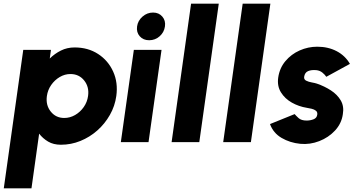

<svg xmlns="http://www.w3.org/2000/svg" viewBox="-66 -770 1950 1040"><path d="M104.5 250H-45.5L60 -500H210L203.5 -453Q230.5 -479.5 264 -496.2Q297.5 -513 338 -513Q411 -513 465.5 -477.5Q520 -442 547 -382.2Q574 -322.5 564 -250Q556.5 -195.5 529.2 -147.5Q502 -99.5 461 -63.2Q420 -27 369.5 -6.5Q319 14 264 14Q223.5 14 194.8 -3Q166 -20 146 -46ZM315.5 -369Q285 -369 257.5 -352.8Q230 -336.5 211.2 -309.5Q192.5 -282.5 188 -250Q181 -200.5 208.8 -165.8Q236.5 -131 282 -131Q313 -131 340.8 -147Q368.5 -163 387.5 -190Q406.5 -217 411 -250Q418 -299 390 -334Q362 -369 315.5 -369Z M659 -500H809L738.5 0H588.5ZM742 -552Q710 -552 691 -573.5Q672 -595 676.5 -627Q681 -658.5 706 -680.2Q731 -702 763 -702Q794.5 -702 813.2 -680.2Q832 -658.5 827.5 -627Q823 -595 798.8 -573.5Q774.5 -552 742 -552Z M863.5 0 969 -750H1119L1013.5 0Z M1143 0 1248.5 -750H1398.5L1293 0Z M1560.5 9Q1504.5 3.5 1459.2 -23Q1414 -49.5 1396.5 -98L1530 -152Q1536.5 -144 1551.2 -130.5Q1566 -117 1595 -117Q1614.5 -117 1632.2 -123.8Q1650 -130.5 1652.5 -149Q1654.5 -163 1645.2 -170.2Q1636 -177.5 1622.2 -180.8Q1608.5 -184 1596 -186Q1552.5 -193 1514.8 -214.2Q1477 -235.5 1455.8 -269.8Q1434.5 -304 1441 -350Q1448.5 -401.5 1480 -439Q1511.5 -476.5 1557.2 -496.8Q1603 -517 1652.5 -517Q1711 -517 1757.2 -493Q1803.5 -469 1829.5 -424L1701.5 -354Q1694 -365.5 1680.2 -376.8Q1666.5 -388 1647.5 -390Q1621.5 -392.5 1603.2 -385Q1585 -377.5 1581.5 -354Q1579.5 -339.5 1592.5 -333Q1605.5 -326.5 1622.8 -323.5Q1640 -320.5 1650.5 -317Q1691.5 -303 1726.2 -280.5Q1761 -258 1779.8 -226Q1798.5 -194 1791 -151Q1784 -101 1748.8 -63Q1713.5 -25 1663.2 -5.5Q1613 14 1560.5 9Z"/></svg>

Font: Urbanist Black
Style: Italic
Weight: 900
Italic angle: -8°
Designer: Corey Hu
Foundry: Corey Hu
Version: Version 1.330; ttfautohint (v1.8.4.7-5d5b)